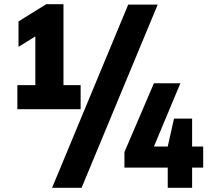

<svg xmlns="http://www.w3.org/2000/svg" viewBox="-20 -830 1003 918"><path d="M63 -308V-423H149V-656L68.5 -606V-727.5L201 -810H283.5V-423H365.5V-308ZM229 68 593 -808H734L370 68ZM575 -28.5V-103L716 -432H842.5L716 -129.5H782L812 -263H898.5V-129.5H951.5V-28.5H898.5V68H782V-28.5Z"/></svg>

Font: Encode Sans Cnd XBd
Style: Regular
Weight: 800
Width: 3
Designer: Multiple Designers
Foundry: Impallari Type
Version: Version 3.002; ttfautohint (v1.8.3) -l 8 -r 50 -G 200 -x 14 